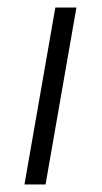

<svg xmlns="http://www.w3.org/2000/svg" viewBox="-20 -490 270 510"><path d="M45 0 127 -470H183L101 0Z"/></svg>

Font: Celebes Light
Style: Italic
Weight: 300
Italic angle: -10°
Designer: Anugrah Pasau
Foundry: Lafontype
Version: Version 1.000; ttfautohint (v1.8.4)